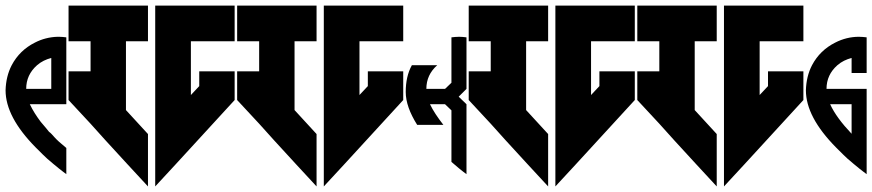

<svg xmlns="http://www.w3.org/2000/svg" viewBox="-20 -717 3130 689"><path d="M218 -583C209 -584 200 -585 192 -585H186C157 -584 130 -577 105 -564C69 -546 41 -519 22 -483C8 -456 1 -426 0 -393C0 -329 36 -261 108 -188C128 -168 142 -154 150 -147C159 -140 165 -134 170 -130C187 -116 199 -106 206 -101C213 -96 217 -93 218 -92V-186C197 -203 183 -216 176 -224C168 -233 162 -240 156 -244C152 -250 141 -262 126 -280C111 -300 98 -320 87 -343H164H218V-398V-509ZM164 -509V-398H74C74 -432 87 -460 113 -483C128 -496 145 -504 164 -509Z M226 -697V-569H305V-461H226V-358L305 -273L314 -263L359 -213L437 -128L511 -48V-236L432 -322V-569H511V-697ZM537 -697V-569V-236V-48L611 -128L822 -358V-461H695V-408L665 -376V-569H822V-697H665Z M831 -697V-569H910V-461H831V-358L910 -273L919 -263L964 -213L1042 -128L1116 -48V-236L1037 -322V-569H1116V-697ZM1142 -697V-569V-236V-48L1216 -128L1427 -358V-461H1300V-408L1270 -376V-569H1427V-697H1270Z M1458 -483C1443 -456 1436 -424 1436 -387C1436 -351 1450 -312 1477 -269H1571C1550 -296 1534 -320 1523 -343H1577L1600 -321V-136C1621 -118 1635 -106 1642 -101C1649 -96 1653 -93 1654 -92V-343L1626 -370L1654 -398V-583C1645 -584 1637 -585 1628 -585C1619 -585 1609 -584 1600 -583V-420L1577 -398H1510C1510 -432 1523 -460 1549 -483Z M1662 -697V-569H1741V-461H1662V-358L1741 -273L1750 -263L1795 -213L1873 -128L1947 -48V-236L1868 -322V-569H1947V-697ZM1973 -697V-569V-236V-48L2047 -128L2258 -358V-461H2131V-408L2101 -376V-569H2258V-697H2101Z M2267 -697V-569H2346V-461H2267V-358L2346 -273L2355 -263L2400 -213L2478 -128L2552 -48V-236L2473 -322V-569H2552V-697ZM2578 -697V-569V-236V-48L2652 -128L2863 -358V-461H2736V-408L2706 -376V-569H2863V-697H2706Z M2959 -343H3036V-237C3000 -275 2974 -310 2959 -343ZM3090 -583C3081 -584 3071 -585 3062 -585C3033 -585 3004 -578 2977 -564C2941 -546 2913 -519 2894 -483C2880 -456 2873 -426 2872 -393C2872 -329 2908 -261 2980 -188C3000 -168 3014 -154 3022 -147C3031 -140 3037 -134 3042 -130C3059 -116 3071 -106 3078 -101C3085 -96 3089 -93 3090 -92V-398H3036H2946C2946 -432 2959 -460 2985 -483C3000 -496 3017 -504 3036 -509V-455H3090Z"/></svg>

Font: ABC-Love-Monogram
Style: Regular
Weight: 400
Designer: Sadat Fauzi
Foundry: Intuisi Creative
Version: Version 001.000